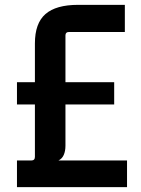

<svg xmlns="http://www.w3.org/2000/svg" viewBox="-20 -772 581 792"><path d="M50 0V-110H109Q124 -110 124 -125V-341H50V-433H124V-593Q124 -676 167.5 -714Q211 -752 302 -752H495V-640H264Q250 -640 250 -626V-433H451V-341H250V-171Q250 -149 243 -133Q236 -117 221 -110H504V0Z"/></svg>

Font: Kdam Thmor Pro
Style: Regular
Weight: 400
Designer: Sovichet Tep, Longdey Hak
Foundry: Anagata Design
Version: Version 1.003; ttfautohint (v1.8.4.7-5d5b)